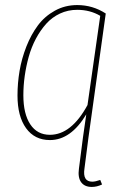

<svg xmlns="http://www.w3.org/2000/svg" viewBox="-20 -549 501 766"><path d="M348.1 175.8Q360.4 175.8 379.9 168.9L387.2 187Q366.7 196.8 346.2 196.8Q317.4 196.8 303.7 178Q290 159.2 294.9 124L311 -1L324.2 -92.8Q262.7 9.8 179.2 9.8Q118.2 9.8 84 -37.6Q49.8 -85 49.8 -168Q49.8 -217.3 58.1 -266.4Q66.4 -315.4 85.2 -363.3Q104 -411.1 131.1 -447.5Q158.2 -483.9 198.7 -506.3Q239.3 -528.8 288.1 -528.8Q350.1 -528.8 401.9 -495.1L333 -1L316.9 124Q309.1 175.8 348.1 175.8ZM179.2 -11.2Q264.6 -11.2 329.1 -129.9L379.9 -485.8Q339.4 -509.8 288.1 -509.8Q251 -509.8 219.2 -494.9Q187.5 -480 164.3 -454.1Q141.1 -428.2 123.3 -394.8Q105.5 -361.3 94.7 -322.8Q84 -284.2 78.6 -245.6Q73.2 -207 73.2 -168.9Q73.2 -94.7 100.8 -53Q128.4 -11.2 179.2 -11.2Z"/></svg>

Font: Fira Sans Compressed Thin
Style: Italic
Weight: 100
Width: 3
Italic angle: -8°
Designer: Carrois Corporate & Edenspiekermann AG
Foundry: Carrois Corporate GbR & Edenspiekermann AG
Version: Version 4.203;PS 004.203;hotconv 1.0.88;makeotf.lib2.5.64775